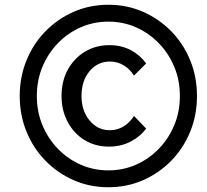

<svg xmlns="http://www.w3.org/2000/svg" viewBox="-20 -762 872 808"><path d="M436 26Q358 26 290.5 -3.5Q223 -33 171.5 -85.5Q120 -138 91.5 -208Q63 -278 63 -358Q63 -438 91.5 -508Q120 -578 171.5 -630.5Q223 -683 290.5 -712.5Q358 -742 436 -742Q514 -742 581.5 -712.5Q649 -683 700.5 -630.5Q752 -578 780.5 -508Q809 -438 809 -358Q809 -278 780.5 -208Q752 -138 700.5 -85.5Q649 -33 581.5 -3.5Q514 26 436 26ZM436 -45Q498 -45 552.5 -69Q607 -93 648.5 -136Q690 -179 713.5 -235.5Q737 -292 737 -358Q737 -424 713.5 -480.5Q690 -537 648.5 -580Q607 -623 552.5 -647Q498 -671 436 -671Q374 -671 319.5 -647Q265 -623 223.5 -580Q182 -537 158.5 -480.5Q135 -424 135 -358Q135 -292 158.5 -235.5Q182 -179 223.5 -136Q265 -93 319.5 -69Q374 -45 436 -45ZM544 -274 595 -221Q570 -187 529.5 -166Q489 -145 438 -145Q381 -145 336 -172.5Q291 -200 265 -248.5Q239 -297 239 -358Q239 -421 265.5 -469Q292 -517 337.5 -544.5Q383 -572 440 -572Q491 -572 530.5 -551Q570 -530 595 -495L544 -444Q526 -472 500 -487.5Q474 -503 442 -503Q391 -503 357 -462.5Q323 -422 323 -358Q323 -296 357 -255Q391 -214 442 -214Q474 -214 500 -230Q526 -246 544 -274Z"/></svg>

Font: Wix Madefor Text Medium
Style: Italic
Weight: 500
Italic angle: -12°
Designer: Dalton Maag Ltd
Foundry: Dalton Maag Ltd
Version: Version 3.100